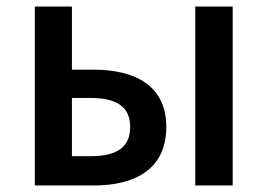

<svg xmlns="http://www.w3.org/2000/svg" viewBox="-20 -570 821 590"><path d="M87 0H267C398 0 491 -52 491 -180C491 -305 398 -356 267 -356H201V-550H87ZM201 -90V-269H258C340 -269 380 -241 380 -180C380 -118 340 -90 258 -90ZM580 0H695V-550H580Z"/></svg>

Font: Noto Sans T Chinese Medium
Style: Regular
Weight: 500
Designer: Ryoko NISHIZUKA (kana & ideographs); Paul D. Hunt (Latin, Greek & Cyrillic); Wenlong ZHANG (bopomofo); Sandoll Communica
Foundry: Adobe Systems Incorporated
Version: Version 1.000;PS 1;hotconv 1.0.78;makeotf.lib2.5.61930